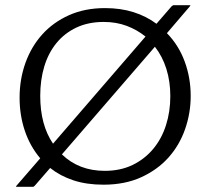

<svg xmlns="http://www.w3.org/2000/svg" viewBox="-20 -696 803 735"><path d="M382 -665Q442 -665 491 -649.5Q540 -634 579 -605L637 -672L643 -676H709L707 -672L619 -569Q664 -523 687 -460.5Q710 -398 710 -329Q710 -263 688.5 -201.5Q667 -140 625 -93Q583 -46 520.5 -17.5Q458 11 376 11Q312 11 261.5 -5.5Q211 -22 172 -53L113 15L108 19H41L43 15L134 -90Q95 -136 75 -195.5Q55 -255 55 -322Q55 -393 77.5 -455.5Q100 -518 142 -564.5Q184 -611 244.5 -638Q305 -665 382 -665ZM381 -42Q441 -42 487.5 -64.5Q534 -87 566.5 -126Q599 -165 615.5 -217Q632 -269 632 -328Q632 -384 617 -432Q602 -480 573 -517L217 -105Q282 -42 381 -42ZM134 -329Q134 -218 183 -146L537 -556Q505 -582 465 -597Q425 -612 377 -612Q318 -612 272.5 -590.5Q227 -569 196 -531Q165 -493 149.5 -441.5Q134 -390 134 -329Z"/></svg>

Font: Quattrocento
Style: Regular
Weight: 400
Designer: Pablo Impallari
Foundry: Pablo Impallari, Igino Marini, Branda Gallo
Version: Version 2.000